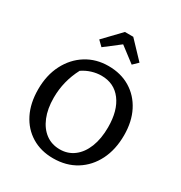

<svg xmlns="http://www.w3.org/2000/svg" viewBox="-206 -1039 1124 1194"><g transform="rotate(30 356.5 -442.0)"><path d="M348 10Q260 10 193.5 -30.5Q127 -71 90.5 -144Q54 -217 54 -316Q54 -418 94 -495.5Q134 -573 203.5 -616.5Q273 -660 362 -660Q451 -660 518 -619.5Q585 -579 622.5 -506Q660 -433 660 -335Q660 -232 621 -154.5Q582 -77 512 -33.5Q442 10 348 10ZM357 -59Q414 -59 457.5 -92Q501 -125 525 -185.5Q549 -246 549 -328Q549 -448 497 -517Q445 -586 354 -586Q320 -586 285.5 -575.5Q251 -565 220 -544Q164 -438 164 -319Q164 -240 188 -181.5Q212 -123 255 -91Q298 -59 357 -59ZM403 -894 517 -774 481 -739 372 -822 264 -739 228 -774 343 -894Z"/></g></svg>

Font: Piazzolla SC Medium
Style: Regular
Weight: 500
Designer: Juan Pablo del Peral
Foundry: Huerta Tipografica
Version: Version 1.330